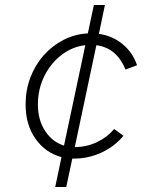

<svg xmlns="http://www.w3.org/2000/svg" viewBox="-20 -622 640 765"><path d="M200 123 225 4Q161 -13 121.5 -69Q82 -125 82 -206Q82 -263 101 -313Q120 -363 154 -401.5Q188 -440 233 -463Q278 -486 330 -489L354 -602H398L374 -487Q427 -480 468 -446.5Q509 -413 526 -362L480 -345Q463 -387 434.5 -411.5Q406 -436 364 -442L278 -36Q325 -36 366 -55.5Q407 -75 435 -108L472 -81Q436 -38 384 -14Q332 10 274 10Q273 10 271.5 10Q270 10 268 10L244 123ZM131 -205Q131 -144 160 -100Q189 -56 235 -42L320 -442Q268 -436 225 -403Q182 -370 156.5 -318.5Q131 -267 131 -205Z"/></svg>

Font: Red Hat Mono
Style: Italic
Weight: 300
Italic angle: -12°
Monospace: yes
Designer: Pentagram, MCKL
Foundry: Pentagram, MCKL
Version: Version 1.023